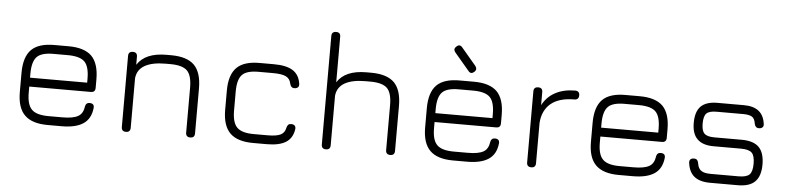

<svg xmlns="http://www.w3.org/2000/svg" viewBox="-43 -912 4622 1130"><g transform="rotate(5 2267.5 -347.0)"><path d="M496.5 -216C496.5 -216 132.5 -216 132.5 -216C132.5 -216 132.5 -179.5 132.5 -179.5C132.5 -132.5 142 -99.5 161 -81C179.5 -62 213 -52.5 260.5 -52.5C260.5 -52.5 260.5 -52.5 260.5 -52.5C260.5 -52.5 342.5 -52.5 342.5 -52.5C384.5 -52.5 415 -58 434.5 -69C453.5 -79.5 465 -98.5 468.5 -125C468.5 -125 468.5 -125 468.5 -125C470 -133.5 472.5 -139.5 477 -144C481 -148.5 487.5 -150.5 496 -150.5C496 -150.5 496 -150.5 496 -150.5C504.5 -150.5 511.5 -148 516 -143.5C520.5 -138.5 522 -131.5 521 -123C521 -123 521 -123 521 -123C516.5 -81 500 -50 470.5 -30C441 -10 398.5 0 342.5 0C342.5 0 342.5 0 342.5 0C342.5 0 260.5 0 260.5 0C198 0 152.5 -14.5 123.5 -43.5C94.5 -72 80 -117.5 80 -179.5C80 -179.5 80 -179.5 80 -179.5C80 -179.5 80 -292.5 80 -292.5C80 -355.5 94.5 -401.5 123.5 -430.5C152.5 -459 198 -473 260.5 -472.5C260.5 -472.5 260.5 -472.5 260.5 -472.5C260.5 -472.5 342.5 -472.5 342.5 -472.5C405 -472.5 450.5 -458 479.5 -429.5C508 -400.5 522.5 -355 522.5 -292.5C522.5 -292.5 522.5 -292.5 522.5 -292.5C522.5 -292.5 522.5 -242.5 522.5 -242.5C522.5 -225 514 -216 496.5 -216C496.5 -216 496.5 -216 496.5 -216ZM342.5 -420C342.5 -420 260.5 -420 260.5 -420C213 -420.5 179.5 -411.5 161 -393C142 -374 132.5 -340.5 132.5 -292.5C132.5 -292.5 132.5 -292.5 132.5 -292.5C132.5 -292.5 132.5 -268.5 132.5 -268.5C132.5 -268.5 470 -268.5 470 -268.5C470 -268.5 470 -292.5 470 -292.5C470 -340 460.5 -373.5 442 -392C423.5 -410.5 390 -420 342.5 -420C342.5 -420 342.5 -420 342.5 -420Z M722.5 0C722.5 0 722.5 0 722.5 0C705 0 696 -9 696 -26.5C696 -26.5 696 -26.5 696 -26.5C696 -26.5 696 -446.5 696 -446.5C696 -464 705 -472.5 722.5 -472.5C722.5 -472.5 722.5 -472.5 722.5 -472.5C740 -472.5 748.5 -464 748.5 -446.5C748.5 -446.5 748.5 -446.5 748.5 -446.5C748.5 -446.5 748.5 -398.5 748.5 -398.5C780 -448 837.5 -472.5 920.5 -472.5C920.5 -472.5 920.5 -472.5 920.5 -472.5C920.5 -472.5 948.5 -472.5 948.5 -472.5C1011 -472.5 1056.5 -458 1085.5 -429.5C1114 -400.5 1128.5 -355 1128.5 -292.5C1128.5 -292.5 1128.5 -292.5 1128.5 -292.5C1128.5 -292.5 1128.5 -26.5 1128.5 -26.5C1128.5 -9 1120 0 1102.5 0C1102.5 0 1102.5 0 1102.5 0C1085 0 1076 -9 1076 -26.5C1076 -26.5 1076 -26.5 1076 -26.5C1076 -26.5 1076 -292.5 1076 -292.5C1076 -340 1066.5 -373.5 1048 -392C1029 -410.5 996 -420 948.5 -420C948.5 -420 948.5 -420 948.5 -420C948.5 -420 920.5 -420 920.5 -420C869 -420 828 -412 798.5 -395.5C769 -379 752 -353.5 748.5 -319C748.5 -319 748.5 -319 748.5 -319C748.5 -319 748.5 -26.5 748.5 -26.5C748.5 -9 740 0 722.5 0Z M1555.5 0C1555.5 0 1473.5 0 1473.5 0C1411 0 1365.5 -14.5 1336.5 -43.5C1307.5 -72.5 1293 -118 1293 -180.5C1293 -180.5 1293 -180.5 1293 -180.5C1293 -180.5 1293 -293.5 1293 -293.5C1293 -356 1307.5 -401.5 1336.5 -430.5C1365 -459 1411 -473 1473.5 -472.5C1473.5 -472.5 1473.5 -472.5 1473.5 -472.5C1473.5 -472.5 1555.5 -472.5 1555.5 -472.5C1604.5 -472.5 1642 -464.5 1668 -448C1693.5 -431.5 1709 -405.5 1714 -370C1714 -370 1714 -370 1714 -370C1715 -361 1713 -354 1708.5 -349.5C1703.5 -345 1696.5 -342.5 1688 -342.5C1688 -342.5 1688 -342.5 1688 -342.5C1680 -342.5 1674 -344.5 1670 -349C1666 -353 1663 -359 1661 -367C1661 -367 1661 -367 1661 -367C1657.5 -386.5 1647.5 -400 1631.5 -408C1615.5 -416 1590 -420 1555.5 -420C1555.5 -420 1555.5 -420 1555.5 -420C1555.5 -420 1473.5 -420 1473.5 -420C1426 -420.5 1392.5 -412 1374 -393.5C1355 -375 1345.5 -341.5 1345.5 -293.5C1345.5 -293.5 1345.5 -293.5 1345.5 -293.5C1345.5 -293.5 1345.5 -180.5 1345.5 -180.5C1345.5 -133 1355 -99.5 1374 -81C1392.5 -62 1426 -52.5 1473.5 -52.5C1473.5 -52.5 1473.5 -52.5 1473.5 -52.5C1473.5 -52.5 1555.5 -52.5 1555.5 -52.5C1590 -52.5 1615.5 -56.5 1631.5 -64.5C1647.5 -72.5 1657.5 -86.5 1661 -106C1661 -106 1661 -106 1661 -106C1663 -114 1666 -120 1670 -124.5C1674 -128.5 1680 -130.5 1688 -130.5C1688 -130.5 1688 -130.5 1688 -130.5C1696.5 -130.5 1703.5 -128 1708.5 -123.5C1713 -118.5 1715 -111.5 1714 -103C1714 -103 1714 -103 1714 -103C1709 -67.5 1693.5 -41.5 1668 -25C1642 -8.5 1604.5 0 1555.5 0C1555.5 0 1555.5 0 1555.5 0Z M1904 0C1904 0 1904 0 1904 0C1886.5 0 1877.5 -9 1877.5 -26.5C1877.5 -26.5 1877.5 -26.5 1877.5 -26.5C1877.5 -26.5 1877.5 -667.5 1877.5 -667.5C1877.5 -685 1886.5 -693.5 1904 -693.5C1904 -693.5 1904 -693.5 1904 -693.5C1921.5 -693.5 1930 -685 1930 -667.5C1930 -667.5 1930 -667.5 1930 -667.5C1930 -667.5 1930 -398.5 1930 -398.5C1961.5 -448 2019 -472.5 2102 -472.5C2102 -472.5 2102 -472.5 2102 -472.5C2102 -472.5 2130 -472.5 2130 -472.5C2192.5 -472.5 2238 -458 2267 -429.5C2295.5 -400.5 2310 -355 2310 -292.5C2310 -292.5 2310 -292.5 2310 -292.5C2310 -292.5 2310 -26.5 2310 -26.5C2310 -9 2301.5 0 2284 0C2284 0 2284 0 2284 0C2266.5 0 2257.5 -9 2257.5 -26.5C2257.5 -26.5 2257.5 -26.5 2257.5 -26.5C2257.5 -26.5 2257.5 -292.5 2257.5 -292.5C2257.5 -340 2248 -373.5 2229.5 -392C2210.5 -410.5 2177.5 -420 2130 -420C2130 -420 2130 -420 2130 -420C2130 -420 2102 -420 2102 -420C2050.5 -420 2009.5 -412 1980 -395.5C1950.5 -379 1933.5 -353.5 1930 -319C1930 -319 1930 -319 1930 -319C1930 -319 1930 -26.5 1930 -26.5C1930 -9 1921.5 0 1904 0Z M2891 -216C2891 -216 2527 -216 2527 -216C2527 -216 2527 -179.5 2527 -179.5C2527 -132.5 2536.5 -99.5 2555.5 -81C2574 -62 2607.5 -52.5 2655 -52.5C2655 -52.5 2655 -52.5 2655 -52.5C2655 -52.5 2737 -52.5 2737 -52.5C2779 -52.5 2809.5 -58 2829 -69C2848 -79.5 2859.5 -98.5 2863 -125C2863 -125 2863 -125 2863 -125C2864.5 -133.5 2867 -139.5 2871.5 -144C2875.5 -148.5 2882 -150.5 2890.5 -150.5C2890.5 -150.5 2890.5 -150.5 2890.5 -150.5C2899 -150.5 2906 -148 2910.5 -143.5C2915 -138.5 2916.5 -131.5 2915.5 -123C2915.5 -123 2915.5 -123 2915.5 -123C2911 -81 2894.5 -50 2865 -30C2835.5 -10 2793 0 2737 0C2737 0 2737 0 2737 0C2737 0 2655 0 2655 0C2592.5 0 2547 -14.5 2518 -43.5C2489 -72 2474.5 -117.5 2474.5 -179.5C2474.5 -179.5 2474.5 -179.5 2474.5 -179.5C2474.5 -179.5 2474.5 -292.5 2474.5 -292.5C2474.5 -355.5 2489 -401.5 2518 -430.5C2547 -459 2592.5 -473 2655 -472.5C2655 -472.5 2655 -472.5 2655 -472.5C2655 -472.5 2737 -472.5 2737 -472.5C2799.5 -472.5 2845 -458 2874 -429.5C2902.5 -400.5 2917 -355 2917 -292.5C2917 -292.5 2917 -292.5 2917 -292.5C2917 -292.5 2917 -242.5 2917 -242.5C2917 -225 2908.5 -216 2891 -216C2891 -216 2891 -216 2891 -216ZM2737 -420C2737 -420 2655 -420 2655 -420C2607.5 -420.5 2574 -411.5 2555.5 -393C2536.5 -374 2527 -340.5 2527 -292.5C2527 -292.5 2527 -292.5 2527 -292.5C2527 -292.5 2527 -268.5 2527 -268.5C2527 -268.5 2864.5 -268.5 2864.5 -268.5C2864.5 -268.5 2864.5 -292.5 2864.5 -292.5C2864.5 -340 2855 -373.5 2836.5 -392C2818 -410.5 2784.5 -420 2737 -420C2737 -420 2737 -420 2737 -420ZM2734 -530C2734 -530 2734 -530 2734 -530C2721 -519 2709.5 -520 2699 -533.5C2699 -533.5 2699 -533.5 2699 -533.5C2699 -533.5 2613 -635 2613 -635C2603 -648 2604 -659.5 2616.5 -670C2616.5 -670 2616.5 -670 2616.5 -670C2629 -681.5 2641 -680.5 2651.5 -667C2651.5 -667 2651.5 -667 2651.5 -667C2651.5 -667 2737.5 -565.5 2737.5 -565.5C2747 -552.5 2746 -540.5 2734 -530Z M3117 0C3117 0 3117 0 3117 0C3099.5 0 3090.5 -9 3090.5 -26.5C3090.5 -26.5 3090.5 -26.5 3090.5 -26.5C3090.5 -26.5 3090.5 -446.5 3090.5 -446.5C3090.5 -464 3099.5 -472.5 3117 -472.5C3117 -472.5 3117 -472.5 3117 -472.5C3134.5 -472.5 3143 -464 3143 -446.5C3143 -446.5 3143 -446.5 3143 -446.5C3143 -446.5 3143 -369.5 3143 -369.5C3160.5 -403 3185.5 -428.5 3218.5 -446C3251 -463.5 3290 -472.5 3335 -472.5C3335 -472.5 3335 -472.5 3335 -472.5C3352.5 -472.5 3361.5 -464 3361.5 -446.5C3361.5 -446.5 3361.5 -446.5 3361.5 -446.5C3361.5 -429 3352.5 -420 3335 -420C3335 -420 3335 -420 3335 -420C3275.5 -420 3229.5 -406.5 3197 -380C3164.5 -353 3146.5 -314.5 3143 -265C3143 -265 3143 -265 3143 -265C3143 -265 3143 -26.5 3143 -26.5C3143 -9 3134.5 0 3117 0Z M3870.5 -216C3870.5 -216 3506.5 -216 3506.5 -216C3506.5 -216 3506.5 -179.5 3506.5 -179.5C3506.5 -132.5 3516 -99.5 3535 -81C3553.5 -62 3587 -52.5 3634.5 -52.5C3634.5 -52.5 3634.5 -52.5 3634.5 -52.5C3634.5 -52.5 3716.5 -52.5 3716.5 -52.5C3758.5 -52.5 3789 -58 3808.5 -69C3827.5 -79.5 3839 -98.5 3842.5 -125C3842.5 -125 3842.5 -125 3842.5 -125C3844 -133.5 3846.5 -139.5 3851 -144C3855 -148.5 3861.5 -150.5 3870 -150.5C3870 -150.5 3870 -150.5 3870 -150.5C3878.5 -150.5 3885.5 -148 3890 -143.5C3894.5 -138.5 3896 -131.5 3895 -123C3895 -123 3895 -123 3895 -123C3890.5 -81 3874 -50 3844.5 -30C3815 -10 3772.5 0 3716.5 0C3716.5 0 3716.5 0 3716.5 0C3716.5 0 3634.5 0 3634.5 0C3572 0 3526.5 -14.5 3497.5 -43.5C3468.5 -72 3454 -117.5 3454 -179.5C3454 -179.5 3454 -179.5 3454 -179.5C3454 -179.5 3454 -292.5 3454 -292.5C3454 -355.5 3468.5 -401.5 3497.5 -430.5C3526.5 -459 3572 -473 3634.5 -472.5C3634.5 -472.5 3634.5 -472.5 3634.5 -472.5C3634.5 -472.5 3716.5 -472.5 3716.5 -472.5C3779 -472.5 3824.5 -458 3853.5 -429.5C3882 -400.5 3896.5 -355 3896.5 -292.5C3896.5 -292.5 3896.5 -292.5 3896.5 -292.5C3896.5 -292.5 3896.5 -242.5 3896.5 -242.5C3896.5 -225 3888 -216 3870.5 -216C3870.5 -216 3870.5 -216 3870.5 -216ZM3716.5 -420C3716.5 -420 3634.5 -420 3634.5 -420C3587 -420.5 3553.5 -411.5 3535 -393C3516 -374 3506.5 -340.5 3506.5 -292.5C3506.5 -292.5 3506.5 -292.5 3506.5 -292.5C3506.5 -292.5 3506.5 -268.5 3506.5 -268.5C3506.5 -268.5 3844 -268.5 3844 -268.5C3844 -268.5 3844 -292.5 3844 -292.5C3844 -340 3834.5 -373.5 3816 -392C3797.5 -410.5 3764 -420 3716.5 -420C3716.5 -420 3716.5 -420 3716.5 -420Z M4337.5 -1C4337.5 -1 4173.5 -1 4173.5 -1C4132.5 -1 4101 -10 4079.5 -27.5C4058 -45 4045 -71.5 4040.5 -107.5C4040.5 -107.5 4040.5 -107.5 4040.5 -107.5C4039.5 -116 4041.5 -123 4046 -128C4050.5 -132.5 4057.5 -135 4066.5 -135C4066.5 -135 4066.5 -135 4066.5 -135C4075 -135 4081 -133 4085.5 -128.5C4089.5 -124 4092 -117.5 4093.5 -109C4093.5 -109 4093.5 -109 4093.5 -109C4096.5 -88.5 4104 -74 4116.5 -66C4128.5 -57.5 4147.5 -53.5 4173.5 -53.5C4173.5 -53.5 4173.5 -53.5 4173.5 -53.5C4173.5 -53.5 4337.5 -53.5 4337.5 -53.5C4368.5 -53.5 4390 -59.5 4401.5 -71C4413 -82.5 4419 -104 4419 -135C4419 -135 4419 -135 4419 -135C4419 -166.5 4413 -188 4401.5 -199.5C4390 -211 4368.5 -217 4337.5 -217C4337.5 -217 4337.5 -217 4337.5 -217C4337.5 -217 4175.5 -217 4175.5 -217C4132 -217 4100 -227.5 4079 -248.5C4057.5 -269 4047 -301 4047 -344.5C4047 -344.5 4047 -344.5 4047 -344.5C4047 -389 4057.5 -421.5 4078.5 -442.5C4099.5 -463 4132 -473.5 4175.5 -473.5C4175.5 -473.5 4175.5 -473.5 4175.5 -473.5C4175.5 -473.5 4332.5 -473.5 4332.5 -473.5C4408 -473.5 4449.5 -440 4458 -373.5C4458 -373.5 4458 -373.5 4458 -373.5C4459.5 -365 4457.5 -358 4453 -353.5C4448 -348.5 4441 -346 4432.5 -346C4432.5 -346 4432.5 -346 4432.5 -346C4424 -346 4418 -348 4414 -352.5C4409.5 -357 4406.5 -363 4405 -371.5C4405 -371.5 4405 -371.5 4405 -371.5C4402.5 -390 4396 -403 4385 -410.5C4373.5 -417.5 4356 -421 4332.5 -421C4332.5 -421 4332.5 -421 4332.5 -421C4332.5 -421 4175.5 -421 4175.5 -421C4146.5 -421 4126.5 -415.5 4116 -405C4105 -394.5 4099.5 -374 4099.5 -344.5C4099.5 -344.5 4099.5 -344.5 4099.5 -344.5C4099.5 -316 4105 -296.5 4116 -286C4127 -275 4147 -269.5 4175.5 -269.5C4175.5 -269.5 4175.5 -269.5 4175.5 -269.5C4175.5 -269.5 4337.5 -269.5 4337.5 -269.5C4383.5 -269.5 4417.5 -258.5 4439 -237C4460.5 -215 4471.5 -181 4471.5 -135C4471.5 -135 4471.5 -135 4471.5 -135C4471.5 -89.5 4460.5 -55.5 4439 -34C4417.5 -12 4383.5 -1 4337.5 -1C4337.5 -1 4337.5 -1 4337.5 -1Z"/></g></svg>

Font: Jura-Fortis-Regular
Style: Regular
Weight: 500
Designer: Daniel Johnson, Alexei Vanyashin, Mirko Velimirovic
Foundry: Daniel Johnson
Version: ""